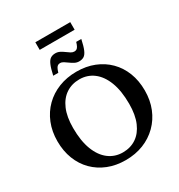

<svg xmlns="http://www.w3.org/2000/svg" viewBox="-229 -1158 1236 1324"><g transform="rotate(-30 389.0 -496.0)"><path d="M393.5 -687Q470 -687 533 -662Q596 -637 642 -591Q688 -545 713 -481Q738 -417 738 -339Q738 -261.5 712 -197.2Q686 -133 638.5 -86Q591 -39 526.8 -13.5Q462.5 12 385 12Q308.5 12 245.5 -13Q182.5 -38 136.5 -84Q90.5 -130 65.5 -194.2Q40.5 -258.5 40.5 -336Q40.5 -413.5 66.5 -478Q92.5 -542.5 139.8 -589.2Q187 -636 251.8 -661.5Q316.5 -687 393.5 -687ZM394 -44Q455.5 -44 501.2 -74.8Q547 -105.5 572.8 -165.5Q598.5 -225.5 598.5 -313Q598.5 -417 571.2 -487.5Q544 -558 495.8 -594.5Q447.5 -631 384.5 -631Q323.5 -631 277.5 -600.2Q231.5 -569.5 205.8 -509.8Q180 -450 180 -362Q180 -258.5 207.2 -187.8Q234.5 -117 283 -80.5Q331.5 -44 394 -44ZM536 -865.5Q525 -813.5 513.2 -786Q501.5 -758.5 485.8 -748.5Q470 -738.5 447 -738.5Q428.5 -738.5 412 -747Q395.5 -755.5 380.8 -766.5Q366 -777.5 352.5 -786Q339 -794.5 326 -794.5Q316 -794.5 308.5 -790.5Q301 -786.5 294.8 -775.5Q288.5 -764.5 282 -742.5H241.5Q253 -795 264.8 -822.2Q276.5 -849.5 292.5 -859.5Q308.5 -869.5 330.5 -869.5Q349.5 -869.5 365.8 -861.2Q382 -853 396.8 -841.8Q411.5 -830.5 425 -822.2Q438.5 -814 451.5 -814Q461.5 -814 469 -818Q476.5 -822 483 -833.2Q489.5 -844.5 495.5 -865.5ZM250 -943.5V-1004H528V-943.5Z"/></g></svg>

Font: Newsreader 24pt SemiBold
Style: Regular
Weight: 600
Designer: Hugues Gentile
Foundry: Production Type
Version: Version 1.003